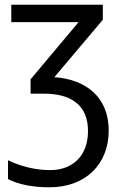

<svg xmlns="http://www.w3.org/2000/svg" viewBox="-20 -556 514 816"><path d="M417 -536H28V-462H314L110 -219V-158H165C281 -158 354 -111 354 1C354 104 291 167 193 167C121 167 57 146 14 125V205C56 227 116 240 190 240C345 240 442 141 442 -1C442 -146 342 -219 211 -228L417 -472Z"/></svg>

Font: Noto Sans Thai
Style: Regular
Weight: 400
Designer: Monotype Design Team
Foundry: Monotype Imaging Inc.
Version: Version 1.901